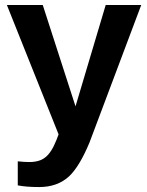

<svg xmlns="http://www.w3.org/2000/svg" viewBox="-20 -548 596 776"><path d="M152.8 -527.8 285.2 -118.2 407.2 -527.8H550.8L341.8 27.8Q301.8 124 259.8 164.1Q212.9 208 138.2 208Q86.4 208 51.8 201.2V104Q77.1 106.9 98.1 106.9Q140.1 106.9 163.1 87.9Q188 68.8 208 18.1L216.8 -4.9L7.8 -527.8Z"/></svg>

Font: Libra Sans Modern
Style: Bold
Weight: 700
Foundry: Stefan Peev, Context Ltd
Version: Version 1.000